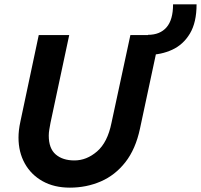

<svg xmlns="http://www.w3.org/2000/svg" viewBox="-20 -851 923 882"><path d="M65 -219Q65 -235 67 -253Q69 -271 74 -294L158 -690H298L212 -287Q209 -271 206.5 -256Q204 -241 204 -228Q204 -169 236 -141.5Q268 -114 322 -114Q378 -114 426 -155.5Q474 -197 492 -286L579 -690H715L623 -260Q603 -166 556 -106Q509 -46 443 -17.5Q377 11 301 11Q229 11 176 -18.5Q123 -48 94 -100Q65 -152 65 -219ZM660 -691Q715 -691 745 -725.5Q775 -760 775 -831H883Q883 -748 852.5 -697Q822 -646 771 -622.5Q720 -599 660 -599Z"/></svg>

Font: Radio Canada SemiBold
Style: Italic
Weight: 600
Italic angle: -12°
Designer: Charles Daoud, Etienne Aubert Bonn, Alexandre Saumier Demers, Jacques Le Bailly
Foundry: Radio-Canada
Version: Version 2.104; ttfautohint (v1.8.4.7-5d5b);gftools[0.9.28.de